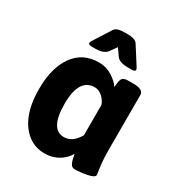

<svg xmlns="http://www.w3.org/2000/svg" viewBox="-173 -847 912 975"><g transform="rotate(30 282.5 -360.0)"><path d="M357 -172V-350Q348 -376 327.5 -393.5Q307 -411 284 -411Q192 -411 192 -262Q192 -113 273 -113Q323 -113 357 -172ZM515 -31Q515 -15 474.5 -7Q434 1 403 1Q394 1 387.5 -3Q381 -7 377 -16Q373 -25 371 -31Q369 -37 366.5 -50.5Q364 -64 363 -67Q345 -34 309.5 -13Q274 8 229 8Q146 8 94 -63.5Q42 -135 42 -262Q42 -386 93.5 -458.5Q145 -531 240 -531Q282 -531 317 -509Q352 -487 368 -462L371 -484Q371 -485 371.5 -490Q372 -495 372.5 -496.5Q373 -498 374 -502Q375 -506 376 -507.5Q377 -509 378.5 -512Q380 -515 382 -516.5Q384 -518 387.5 -520Q391 -522 394.5 -523Q398 -524 403.5 -524.5Q409 -525 415 -525H443Q503 -525 503 -493V-176Q503 -114 509 -72ZM421 -592Q421 -582 401 -582H379Q327 -582 311 -606L283 -646L255 -607Q237 -582 188 -582H166Q146 -582 146 -592Q146 -598 152 -607L217 -709Q229 -728 278 -728H289Q338 -728 350 -709L415 -607Q421 -598 421 -592Z"/></g></svg>

Font: mmAsap
Style: Bold
Weight: 700
Designer: Pablo Cosgaya
Foundry: Omnibus-Type
Version: Version 1.001